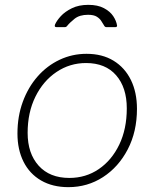

<svg xmlns="http://www.w3.org/2000/svg" viewBox="-20 -762 638 792"><path d="M262 10Q197 10 149.5 -17.5Q102 -45 77 -95Q52 -145 52 -211Q52 -282 74 -342Q96 -402 135 -446.5Q174 -491 226 -515.5Q278 -540 337 -540Q402 -540 448.5 -511.5Q495 -483 520 -432Q545 -381 545 -313Q545 -219 507 -146Q469 -73 405 -31.5Q341 10 262 10ZM266 -28Q334 -28 387.5 -64.5Q441 -101 472 -165.5Q503 -230 503 -315Q503 -401 459 -451.5Q415 -502 335 -502Q268 -502 213 -465Q158 -428 126 -363Q94 -298 94 -214Q94 -129 139.5 -78.5Q185 -28 266 -28ZM214 -650Q208 -650 206.5 -652.5Q205 -655 207 -661Q214 -677 231 -695.5Q248 -714 276.5 -728Q305 -742 344 -742Q383 -742 408.5 -728.5Q434 -715 447 -695.5Q460 -676 463 -656Q463 -654 461.5 -652Q460 -650 455 -650H419Q415 -650 412.5 -652.5Q410 -655 408 -659Q404 -665 398 -675Q392 -685 379.5 -693Q367 -701 343 -701Q308 -701 287.5 -684.5Q267 -668 256 -654Q253 -651 251 -650.5Q249 -650 246 -650Z"/></svg>

Font: Libre Franklin Thin
Style: Italic
Weight: 100
Italic angle: -8°
Designer: Pablo Impallari, Rodrigo Fuenzalida, Nhung Nguyen
Foundry: Impallari Type
Version: Version 3.000